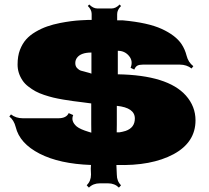

<svg xmlns="http://www.w3.org/2000/svg" viewBox="-20 -730 927 853"><path d="M238.8 -204.6Q274.9 -204.6 285.2 -227.5L305.2 -218.8Q293.5 -191.9 320.8 -168Q336.9 -155.3 373 -144.5L385.7 -140.6Q385.3 -165 385.3 -179.2V-270.5Q372.1 -272.5 346.7 -275.6Q321.3 -278.8 304 -281Q286.6 -283.2 261 -287.6Q235.4 -292 217 -296.4Q198.7 -300.8 176 -308.3Q153.3 -315.9 137.7 -324.5Q122.1 -333 106 -345.5Q89.8 -357.9 80.1 -372.6Q58.1 -405.3 58.1 -443.1Q58.1 -481 68.6 -508.3Q79.1 -535.6 95.9 -554.7Q112.8 -573.7 138.2 -588.6Q163.6 -603.5 189.5 -612.5Q215.3 -621.6 247.1 -627.9Q297.9 -637.7 338.6 -639.9Q379.4 -642.1 387.2 -641.6V-668.5Q387.2 -686.5 370.1 -703.6L376.5 -710Q394 -692.4 412.1 -692.4H476.1Q494.1 -692.4 511.7 -710L517.6 -703.1Q500.5 -686 500.5 -667.5V-639.6H525.9Q637.7 -629.4 698.2 -601.6Q759.3 -573.7 786.1 -534.7Q801.8 -511.2 809.1 -482.2Q816.4 -453.1 838.9 -436L831.1 -425.8Q809.1 -442.9 778.8 -442.9H614.7Q599.1 -442.9 590.6 -438.5Q582 -434.1 576.7 -420.9L560.1 -428.7Q572.3 -458.5 553.2 -481.4Q534.2 -504.4 503.4 -504.4V-399.9Q725.1 -396 805.7 -305.7Q848.6 -257.3 848.6 -195.3Q848.6 -97.7 751 -44.9Q652.3 7.8 497.1 2.9Q499 41 499 45.4V45.9Q499 74.7 517.6 93.3L508.3 103.5Q489.3 84.5 460.4 84.5H423.3Q394 84.5 375 103.5L365.2 93.3Q384.3 74.2 384.3 45.9V45.4L383.3 19Q383.3 11.7 384.3 2.9Q244.1 -2 155.8 -47.4Q67.4 -92.8 49.8 -165.5Q42 -196.3 21.5 -212.4L28.8 -221.7Q50.8 -204.6 81.1 -204.6ZM579.1 -203.6Q579.1 -251.5 499 -259.8V-176.3Q499 -152.3 498.5 -142.1Q511.7 -141.1 523.4 -144.5Q535.2 -147.9 538.1 -148.4Q579.1 -162.6 579.1 -203.6ZM386.2 -496.6Q339.4 -496.6 322.3 -473.6Q314.5 -463.4 314.5 -449.7Q314.5 -436 322.5 -427.5Q330.6 -418.9 339.8 -416Q349.1 -413.1 364.3 -409.4Q379.4 -405.8 386.2 -402.8Z"/></svg>

Font: Nosifer
Style: Regular
Weight: 400
Version: Version 001.002